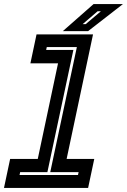

<svg xmlns="http://www.w3.org/2000/svg" viewBox="-54 -918 621 938"><path d="M-34.5 0 -4.5 -141.5H130.5L229.5 -608.5H94.5L124.5 -750H400.5L271.5 -141.5H406.5L376.5 0ZM41.5 -63H327L330 -77H191.5L321.5 -688H174.5L171.5 -674H304.5L177.5 -77H44.5ZM253 -766 403 -898H546.5L376.5 -766ZM349.5 -800H364.5L439 -863H423Z"/></svg>

Font: Tourney
Style: Bold Italic
Weight: 700
Italic angle: -12°
Version: Version 1.015